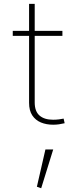

<svg xmlns="http://www.w3.org/2000/svg" viewBox="-20 -644 402 999"><path d="M216.3 133.8 171.9 327.6 194.3 335.4 256.8 133.8ZM311 -26.9Q302.2 -24.9 287.1 -22.9Q272 -21 256.3 -21Q210.9 -21 185.8 -42.7Q160.6 -64.5 160.6 -110.8V-624H131.3V-108.9Q131.3 -68.8 147.9 -43.7Q164.6 -18.6 192.9 -6.8Q221.2 4.9 256.8 4.9Q272.5 4.9 287.6 2.7Q302.7 0.5 316.4 -2.9ZM46.4 -457.5H304.7V-483.4H46.4Z"/></svg>

Font: Estedad-FD-VF Thin
Style: Regular
Weight: 100
Designer: Amin Abedi
Version: Version 5.0